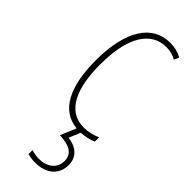

<svg xmlns="http://www.w3.org/2000/svg" viewBox="-257 -562 827 827"><g transform="rotate(45 156.5 -148.5)"><path d="M284 145C284 100 255 69 200 62L222 10C246 8 273 3 292 -6V-32C267 -21 240 -15 215 -15C114 -15 73 -114 73 -257C73 -427 130 -512 222 -512C244 -512 265 -507 283 -496L293 -519C272 -531 248 -537 221 -537C113 -537 47 -440 47 -256C47 -101 94 0 196 9L166 81C220 83 259 98 259 145C259 192 221 217 174 217C161 217 142 214 128 210V234C143 238 162 240 174 240C242 240 284 203 284 145Z"/></g></svg>

Font: Noto Sans Oriya ExtCond Thin
Style: Regular
Weight: 100
Width: 2
Designer: Amélie Bonet and Sol Matas
Foundry: Google LLC
Version: Version 2.006